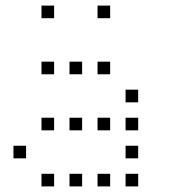

<svg xmlns="http://www.w3.org/2000/svg" viewBox="-20 -693 640 685"><path d="M129 -673Q128 -673 128 -673Q128 -673 128 -672V-629Q128 -628 128 -628Q128 -628 129 -628H172Q173 -628 173 -628Q173 -628 173 -629V-672Q173 -673 173 -673Q173 -673 172 -673ZM329 -673Q328 -673 328 -673Q328 -673 328 -672V-629Q328 -628 328 -628Q328 -628 329 -628H372Q373 -628 373 -628Q373 -628 373 -629V-672Q373 -673 373 -673Q373 -673 372 -673ZM129 -473Q128 -473 128 -473Q128 -473 128 -472V-429Q128 -428 128 -428Q128 -428 129 -428H172Q173 -428 173 -428Q173 -428 173 -429V-472Q173 -473 173 -473Q173 -473 172 -473ZM229 -473Q228 -473 228 -473Q228 -473 228 -472V-429Q228 -428 228 -428Q228 -428 229 -428H272Q273 -428 273 -428Q273 -428 273 -429V-472Q273 -473 273 -473Q273 -473 272 -473ZM329 -473Q328 -473 328 -473Q328 -473 328 -472V-429Q328 -428 328 -428Q328 -428 329 -428H372Q373 -428 373 -428Q373 -428 373 -429V-472Q373 -473 373 -473Q373 -473 372 -473ZM429 -373Q428 -373 428 -373Q428 -373 428 -372V-329Q428 -328 428 -328Q428 -328 429 -328H472Q473 -328 473 -328Q473 -328 473 -329V-372Q473 -373 473 -373Q473 -373 472 -373ZM129 -273Q128 -273 128 -273Q128 -273 128 -272V-229Q128 -228 128 -228Q128 -228 129 -228H172Q173 -228 173 -228Q173 -228 173 -229V-272Q173 -273 173 -273Q173 -273 172 -273ZM229 -273Q228 -273 228 -273Q228 -273 228 -272V-229Q228 -228 228 -228Q228 -228 229 -228H272Q273 -228 273 -228Q273 -228 273 -229V-272Q273 -273 273 -273Q273 -273 272 -273ZM329 -273Q328 -273 328 -273Q328 -273 328 -272V-229Q328 -228 328 -228Q328 -228 329 -228H372Q373 -228 373 -228Q373 -228 373 -229V-272Q373 -273 373 -273Q373 -273 372 -273ZM429 -273Q428 -273 428 -273Q428 -273 428 -272V-229Q428 -228 428 -228Q428 -228 429 -228H472Q473 -228 473 -228Q473 -228 473 -229V-272Q473 -273 473 -273Q473 -273 472 -273ZM29 -173Q28 -173 28 -173Q28 -173 28 -172V-129Q28 -128 28 -128Q28 -128 29 -128H72Q73 -128 73 -128Q73 -128 73 -129V-172Q73 -173 73 -173Q73 -173 72 -173ZM429 -173Q428 -173 428 -173Q428 -173 428 -172V-129Q428 -128 428 -128Q428 -128 429 -128H472Q473 -128 473 -128Q473 -128 473 -129V-172Q473 -173 473 -173Q473 -173 472 -173ZM129 -73Q128 -73 128 -73Q128 -73 128 -72V-29Q128 -28 128 -28Q128 -28 129 -28H172Q173 -28 173 -28Q173 -28 173 -29V-72Q173 -73 173 -73Q173 -73 172 -73ZM229 -73Q228 -73 228 -73Q228 -73 228 -72V-29Q228 -28 228 -28Q228 -28 229 -28H272Q273 -28 273 -28Q273 -28 273 -29V-72Q273 -73 273 -73Q273 -73 272 -73ZM329 -73Q328 -73 328 -73Q328 -73 328 -72V-29Q328 -28 328 -28Q328 -28 329 -28H372Q373 -28 373 -28Q373 -28 373 -29V-72Q373 -73 373 -73Q373 -73 372 -73ZM429 -73Q428 -73 428 -73Q428 -73 428 -72V-29Q428 -28 428 -28Q428 -28 429 -28H472Q473 -28 473 -28Q473 -28 473 -29V-72Q473 -73 473 -73Q473 -73 472 -73Z"/></svg>

Font: Doto Light
Style: Regular
Weight: 300
Monospace: yes
Version: Version 1.000